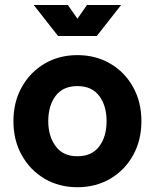

<svg xmlns="http://www.w3.org/2000/svg" viewBox="-20 -743 625 775"><path d="M34.2 -253.9Q34.2 -331.1 67.9 -391.4Q101.6 -451.7 159.9 -486.1Q218.3 -520.5 292.5 -520.5Q366.7 -520.5 425.3 -486.1Q483.9 -451.7 517.3 -391.4Q550.8 -331.1 550.8 -253.9Q550.8 -176.8 517.3 -116.5Q483.9 -56.2 425.3 -21.7Q366.7 12.7 292.5 12.7Q218.3 12.7 159.9 -21.7Q101.6 -56.2 67.9 -116.5Q34.2 -176.8 34.2 -253.9ZM174.8 -253.9Q174.8 -193.4 204.6 -152.8Q234.4 -112.3 292.5 -112.3Q350.6 -112.3 380.4 -151.9Q410.2 -191.4 410.2 -253.9Q410.2 -316.4 380.4 -356Q350.6 -395.5 292.5 -395.5Q234.4 -395.5 204.6 -356Q174.8 -316.4 174.8 -253.9ZM253.9 -722.7 292.5 -667.5 331.1 -722.7H468.8L370.6 -597.7H214.4L116.2 -722.7Z"/></svg>

Font: Giphurs
Style: Bold
Weight: 700
Version: Version 0.920; ttfautohint (v1.8.4.7-5d5b)